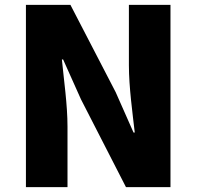

<svg xmlns="http://www.w3.org/2000/svg" viewBox="-20 -725 804 785"><path d="M86 -705V40H256V-207C256 -297 241 -399 233 -482H238L311 -319L495 40H677V-705H507V-458C507 -369 522 -262 531 -183H526L453 -348L268 -705Z"/></svg>

Font: コーポレート・ロゴ ver3 Bold
Style: Regular
Weight: 700
Designer: [KANA_main] LOGOTYPE.JP [Source Han Sans] Ryoko NISHIZUKA 西塚涼子 (kana, bopomofo & ideographs); Paul D. Hunt (Latin, Greek
Version: Version 12.001;FEAKit 1.0